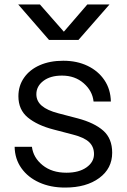

<svg xmlns="http://www.w3.org/2000/svg" viewBox="-20 -842 572 866"><path d="M160 -822 268 -699 374 -822H474L334 -662H201L62 -822ZM486 -153Q486 -82 427.5 -39Q369 4 274 4H273Q208 4 157 -19Q106 -42 76.5 -83.5Q47 -125 46 -180H124Q130 -131 172 -97Q214 -63 279 -63H280Q336 -63 370 -87Q404 -111 404 -147Q404 -180 382 -201Q360 -222 309 -235L221 -258Q148 -277 105.5 -312Q63 -347 63 -408Q63 -455 88.5 -491.5Q114 -528 159.5 -548Q205 -568 265 -568H266Q327 -568 375 -545Q423 -522 451 -480.5Q479 -439 480 -384H402Q397 -432 357.5 -466.5Q318 -501 260 -501H259Q207 -501 175.5 -477Q144 -453 144 -417Q144 -386 168.5 -365Q193 -344 243 -331L331 -308Q406 -288 446 -252.5Q486 -217 486 -153Z"/></svg>

Font: Kakao Big Sans
Style: Regular
Weight: 400
Designer: Park Young-rak; Lee Sang-min; Kim Jung-jin; Min Bon; Park Min-gyu;
Foundry: Kakao Corporation
Version: Version 2.003